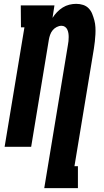

<svg xmlns="http://www.w3.org/2000/svg" viewBox="-20 -763 540 998"><path d="M210 215 333 -529Q335 -539 336 -549.5Q337 -560 337 -570.5Q337 -581 335.5 -590.5Q334 -600 330 -609Q326 -618 318 -623.5Q310 -629 300 -629Q287 -629 274.5 -622.5Q262 -616 253.5 -605.5Q245 -595 240.5 -582Q236 -569 234 -557L142 0H4L107 -621H89L88 -735H263L253 -670Q263 -686 276.5 -700Q290 -714 306 -724Q322 -734 340 -738.5Q358 -743 376 -743Q395 -743 412 -737.5Q429 -732 441 -719.5Q453 -707 459.5 -690.5Q466 -674 470.5 -657Q475 -640 476 -621.5Q477 -603 476 -584.5Q475 -566 473 -547.5Q471 -529 468 -510L367 101H385V215Z"/></svg>

Font: Iosevka Curly Slab Heavy
Style: Italic
Weight: 900
Italic angle: -9°
Monospace: yes
Designer: Belleve Invis
Foundry: Belleve Invis
Version: Version 22.1.2; ttfautohint (v1.8.4)